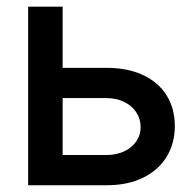

<svg xmlns="http://www.w3.org/2000/svg" viewBox="-20 -550 579 570"><path d="M499 -175.8Q499 -125 475.1 -85.2Q451.2 -45.4 405.3 -22.7Q359.4 0 295.9 0H63.5V-530.3H166V-348.6H295.9Q359.4 -348.6 405.3 -326.9Q451.2 -305.2 475.1 -266.1Q499 -227.1 499 -175.8ZM295.9 -89.8Q324.7 -89.8 347.9 -100.3Q371.1 -110.8 384.3 -129.9Q397.5 -148.9 397.5 -172.9Q397.5 -197.3 384.3 -217Q371.1 -236.8 347.9 -247.8Q324.7 -258.8 295.9 -258.8H166V-89.8Z"/></svg>

Font: Pretendard Std Medium
Style: Regular
Weight: 500
Designer: Base glyphs from Inter by Rasmus Andersson; Hangeul glyphs from Noto Sans CJK(Source Han Sans) by Jang Soo-young and Kan
Foundry: Kil Hyung-jin
Version: Version 1.309